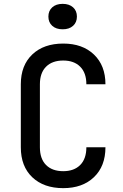

<svg xmlns="http://www.w3.org/2000/svg" viewBox="-20 -966 640 996"><path d="M308 10Q207 10 147.5 -46.5Q88 -103 88 -202V-529Q88 -627 147.5 -683.5Q207 -740 308 -740Q408 -740 467.5 -683Q527 -626 527 -529H428Q428 -588 396 -620Q364 -652 308 -652Q251 -652 219 -620Q187 -588 187 -529V-202Q187 -142 219 -110Q251 -78 308 -78Q364 -78 396 -110Q428 -142 428 -202H527Q527 -104 467.5 -47Q408 10 308 10ZM305 -814Q271 -814 251 -832Q231 -850 231 -880Q231 -910 251 -928Q271 -946 305 -946Q339 -946 359 -928Q379 -910 379 -880Q379 -850 359 -832Q339 -814 305 -814Z"/></svg>

Font: JetBrains Mono NL Medium
Style: Regular
Weight: 500
Monospace: yes
Designer: Philipp Nurullin, Konstantin Bulenkov
Foundry: JetBrains
Version: Version 2.305; ttfautohint (v1.8.4.7-5d5b)